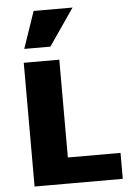

<svg xmlns="http://www.w3.org/2000/svg" viewBox="-61 -972 694 1017"><g transform="rotate(-5 286.0 -463.5)"><path d="M81 0V-658H270V0ZM141 0V-138H550V0ZM90 -731 157 -927H364L229 -731Z"/></g></svg>

Font: Ysabeau SC Black
Style: Regular
Weight: 900
Designer: Christian Thalmann (Catharsis Fonts)
Version: Version 2.001;gftools[0.9.30]; featfreeze: smcp